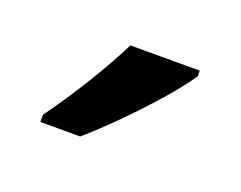

<svg xmlns="http://www.w3.org/2000/svg" viewBox="-44 -836 375 299"><g transform="rotate(20 143.0 -686.0)"><path d="M246 -757Q233 -737 208 -708.5Q183 -680 155.5 -652.5Q128 -625 106 -606H40V-618Q66 -654 90 -693Q114 -732 131 -766H246Z"/></g></svg>

Font: Noto Sans Malayalam Condensed Medium
Style: Regular
Weight: 500
Width: 3
Designer: Jelle Bosma - Monotype Design Team
Foundry: Monotype Imaging Inc.
Version: Version 2.104; ttfautohint (v1.8.4.7-5d5b)